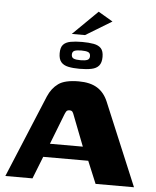

<svg xmlns="http://www.w3.org/2000/svg" viewBox="-55 -839 719 885"><g transform="rotate(5 304.5 -396.0)"><path d="M3 0 161.6 -381.8Q178.2 -420.7 208.3 -442.3Q238.4 -464 302.4 -464Q355.4 -464 388.1 -443.8Q420.8 -423.7 438.4 -381.8L598.2 0H420.5L377.5 -103.2H169.2L128.6 0ZM194.8 -165.9H347L292.6 -306.2Q290 -314.2 286 -320.7Q282.1 -327.3 271.8 -327.3Q260.6 -327.3 256.5 -320.6Q252.3 -313.8 249.4 -306.2ZM300.3 -522Q270.1 -522 248.1 -526.7Q226.2 -531.3 214.6 -545.1Q203.1 -558.9 203.1 -585.7Q203.1 -612.5 214.6 -625.3Q226.2 -638 248.5 -642.2Q270.8 -646.4 301.6 -646.4Q333.5 -646.4 355.8 -642.2Q378.1 -638 389.8 -625.3Q401.5 -612.5 401.5 -585.7Q401.5 -558.9 389.8 -545.1Q378.1 -531.3 355.5 -526.7Q332.8 -522 300.3 -522ZM301.6 -561.8Q323 -561.8 333.3 -566.3Q343.6 -570.8 343.6 -584.3Q343.6 -597.9 333.3 -602.4Q323 -606.8 301.6 -606.8Q280.6 -606.8 270.1 -602.4Q259.6 -597.9 259.6 -584.3Q259.6 -570.8 269.9 -566.3Q280.3 -561.8 301.6 -561.8ZM251 -679 365.7 -791.9 432.9 -752.3 312.2 -679Z"/></g></svg>

Font: Genos Thin
Style: Regular
Weight: 100
Designer: Robert E. Leuschke
Foundry: Robert E. Leuschke
Version: Version 1.010